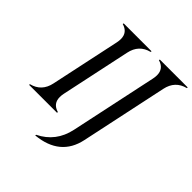

<svg xmlns="http://www.w3.org/2000/svg" viewBox="-248 -905 1283 1283"><g transform="rotate(45 393.5 -263.5)"><path d="M522.9 -737.3H786.6L785.2 -730Q697.3 -708 677.7 -615.2L546.9 0Q506.8 189.5 292.5 210L293.9 202.6Q419.4 141.1 449.2 0L580.1 -615.2Q584 -634.3 584 -649.9Q584 -712.4 521.5 -730ZM24.4 0 25.9 -7.3Q113.8 -29.3 133.3 -122.1L238.3 -615.2Q242.2 -634.3 242.2 -649.9Q242.2 -712.4 179.7 -730L181.2 -737.3H444.8L443.4 -730Q355.5 -708 335.9 -615.2L231 -122.1Q227.1 -103 227.1 -87.4Q227.1 -24.9 289.6 -7.3L288.1 0Z"/></g></svg>

Font: Modern Antiqua
Style: Book Oblique
Weight: 400
Italic angle: -12°
Designer: Wojciech Kalinowski "wmk69" (wmk69@o2.pl)
Foundry: Wojciech Kalinowski "wmk69" (wmk69@o2.pl)
Version: Version 3.1.0; 2021-05-28